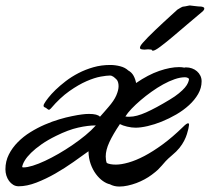

<svg xmlns="http://www.w3.org/2000/svg" viewBox="-117 -663 792 701"><path d="M570.8 -192.9Q568.8 -184.6 565.4 -173.3Q562 -162.1 555.4 -149.2Q548.8 -136.2 538.1 -122.8Q527.3 -109.4 511.2 -96.2Q495.6 -83 487.8 -74.5Q480 -65.9 473.9 -58.6Q467.8 -51.3 460 -43.7Q452.1 -36.1 437 -24.9Q425.3 -16.1 410.9 -8.3Q396.5 -0.5 380.9 5.4Q365.2 11.2 349.4 14.6Q333.5 18.1 318.8 18.1Q299.3 18.1 284.2 9.8Q272 7.3 258.5 -2.2Q245.1 -11.7 233.4 -27.3Q221.7 -43 214.1 -64Q206.5 -85 206.1 -110.8Q182.6 -93.8 151.1 -71.5Q119.6 -49.3 85.2 -29.5Q50.8 -9.8 15.9 3.7Q-19 17.1 -48.8 17.1Q-60.1 17.1 -68.8 11.7Q-77.6 6.3 -84 -2.4Q-90.3 -11.2 -93.8 -22.2Q-97.2 -33.2 -97.2 -44.9Q-97.2 -74.2 -84.7 -98.9Q-72.3 -123.5 -52 -144Q-31.7 -164.6 -6.1 -180.4Q19.5 -196.3 46.6 -208Q73.7 -219.7 99.4 -227.3Q125 -234.9 145 -238.8Q156.7 -241.2 165.3 -242.7Q173.8 -244.1 181.2 -245.1Q188.5 -246.1 194.8 -246.6Q201.2 -247.1 208 -247.1Q238.8 -247.1 248 -236.8Q256.3 -246.6 264.2 -255.1Q272 -263.7 278.8 -272Q299.3 -295.4 307.6 -314.7Q315.9 -334 315.9 -348.1Q315.9 -362.3 310.1 -371.1Q303.7 -377.9 297.4 -382.6Q291 -387.2 284.2 -387.2Q272.9 -387.2 250.7 -383.3Q228.5 -379.4 199.2 -366.7Q169.9 -354 136.2 -330.3Q102.5 -306.6 68.8 -267.1Q64 -262.2 62 -262.2Q59.6 -262.2 56.9 -264.4Q54.2 -266.6 50.8 -269Q46.9 -270.5 44.4 -272.2Q42 -273.9 42 -276.9Q42 -280.8 44.9 -285.2Q48.8 -292.5 59.3 -305.9Q69.8 -319.3 85.9 -335Q102.1 -350.6 123 -366.7Q144 -382.8 169.4 -396Q194.8 -409.2 223.9 -417.5Q252.9 -425.8 285.2 -425.8Q303.7 -425.8 321.8 -421.1Q339.8 -416.5 351.1 -405.8Q363.8 -398.9 370.6 -386.5Q377.4 -374 379.9 -359.9Q423.8 -390.1 464.4 -404.1Q504.9 -418 537.1 -418Q542.5 -418 546.9 -417.5Q551.3 -417 556.2 -416Q558.1 -417 562 -417Q573.7 -417 584 -413.3Q594.2 -409.7 602.1 -402.8Q609.9 -396 614.5 -386.7Q619.1 -377.4 619.1 -366.2Q619.1 -341.8 606.4 -319.8Q593.8 -297.9 573.2 -279.1Q552.7 -260.3 526.6 -245.1Q500.5 -230 473.9 -219.2Q447.3 -208.5 421.9 -202.6Q396.5 -196.8 377.9 -196.8Q363.8 -196.8 347.2 -200.7Q330.6 -204.6 320.8 -210Q295.4 -172.4 282.2 -143.8Q269 -115.2 269 -91.8Q269 -77.6 272.9 -67.9Q284.7 -62 306.2 -62Q325.7 -62 352.3 -69.6Q378.9 -77.1 410.2 -93.5Q441.4 -109.9 477.1 -136Q512.7 -162.1 550.8 -199.2Q557.6 -206.1 562.3 -209.5Q566.9 -212.9 569.8 -212.9Q573.2 -212.9 573.2 -207ZM87.9 -167Q57.1 -151.9 34.4 -136Q11.7 -120.1 -3.4 -105.2Q-18.6 -90.3 -26.6 -76.9Q-34.7 -63.5 -36.1 -53.2Q-35.2 -51.8 -30.8 -51.8Q-17.6 -51.8 2.9 -58.1Q23.4 -64.5 47.4 -75.7Q71.3 -86.9 97.2 -101.8Q123 -116.7 147.9 -133.8Q172.9 -150.9 194.8 -168.9Q216.8 -187 232.9 -205.1Q203.6 -205.1 168 -197Q132.3 -189 87.9 -167ZM502 -298.8Q522.5 -311 536.1 -322.3Q549.8 -333.5 557.9 -343Q565.9 -352.5 569.3 -360.6Q572.8 -368.7 573.2 -375Q567.9 -380.9 558.1 -380.9Q541 -380.9 520.5 -373.8Q500 -366.7 478.8 -355Q457.5 -343.3 436.3 -328.1Q415 -313 396.5 -297.1Q377.9 -281.2 363.3 -265.9Q348.6 -250.5 340.8 -237.8Q344.7 -236.8 348.4 -236.8Q352.1 -236.8 356 -236.8Q380.9 -236.8 416.5 -252.7Q452.1 -268.6 502 -298.8ZM620.1 -619.1Q595.2 -598.6 566.9 -574.2Q538.6 -549.8 512.9 -528.3Q487.3 -506.8 468 -492.4Q448.7 -478 441.9 -478Q438 -478 437.7 -479.5Q437.5 -481 436 -481.9Q433.6 -481.9 429.4 -482.4Q425.3 -482.9 423.8 -482.9Q420.9 -482.9 417.5 -482.4Q414.1 -481.9 411.1 -481.9Q404.3 -481.9 399.2 -483.2Q394 -484.4 394 -488.8Q394 -490.7 395 -493.2Q396 -497.1 403.8 -506.1Q411.6 -515.1 423.3 -527.1Q435.1 -539.1 449.7 -553Q464.4 -566.9 479 -580.6Q493.7 -594.2 507.1 -606.4Q520.5 -618.7 530.8 -627.9Q536.1 -630.9 542.7 -635Q549.3 -639.2 554.2 -639.2Q555.2 -639.2 558.1 -639.6Q561 -640.1 564.5 -640.9Q567.9 -641.6 571.3 -642.3Q574.7 -643.1 576.2 -643.1Q576.7 -643.1 582.3 -642.3Q587.9 -641.6 594.5 -640.9Q601.1 -640.1 606.4 -639.6Q611.8 -639.2 612.8 -639.2Q613.3 -639.2 615.7 -639.2Q618.2 -639.2 621.1 -638.4Q624 -637.7 626.5 -636.2Q628.9 -634.8 628.9 -631.8Q628.9 -629.4 627.2 -626.5Q625.5 -623.5 620.1 -619.1Z"/></svg>

Font: Oregano
Style: Italic
Weight: 400
Italic angle: -12°
Designer: Astigmatic (AOETI)
Foundry: Astigmatic (AOETI)
Version: Version 1.000